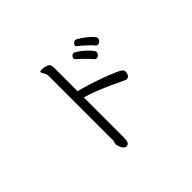

<svg xmlns="http://www.w3.org/2000/svg" viewBox="-160 -993 1320 1320"><g transform="rotate(-45 500.0 -332.5)"><path d="M368 -659Q368 -675 362 -687Q358 -695 352.5 -702Q347 -709 347 -716Q347 -719 348 -721Q350 -726 364 -726Q375 -726 387.5 -723.5Q400 -721 408 -718Q426 -711 430 -700.5Q434 -690 434 -673V-446Q470 -437 518.5 -422Q567 -407 615 -389.5Q663 -372 700 -356.5Q737 -341 750 -331Q758 -326 760.5 -319.5Q763 -313 763 -306Q763 -291 755 -278Q747 -265 733 -265Q726 -265 719.5 -268Q713 -271 708 -273Q674 -290 627.5 -311Q581 -332 531 -352Q481 -372 434 -385V11Q434 28 429.5 42Q425 56 411 60Q409 61 405 61Q392 61 383 50.5Q374 40 369 26.5Q364 13 362 5Q361 2 361 -2Q361 -11 364.5 -17.5Q368 -24 368 -31ZM781 -582Q778 -580 772 -576.5Q766 -573 759 -573Q750 -573 743 -581Q735 -592 719 -607.5Q703 -623 684.5 -639.5Q666 -656 650 -668Q643 -672 643 -680Q643 -689 652 -697.5Q661 -706 672 -706Q677 -706 696 -694.5Q715 -683 737 -666Q759 -649 775 -632.5Q791 -616 791 -605Q791 -592 781 -582ZM718 -542Q718 -535 709.5 -524Q701 -513 687 -513Q677 -513 669 -522Q659 -535 641.5 -553Q624 -571 607 -587Q590 -603 580 -611Q573 -617 573 -625Q573 -634 581 -642.5Q589 -651 599 -651Q607 -651 626.5 -638Q646 -625 667 -606.5Q688 -588 703 -570Q718 -552 718 -542Z"/></g></svg>

Font: Moon Stars Kai T HW
Style: Regular
Weight: 400
Designer: GuiWonder
Version: Version 1.101